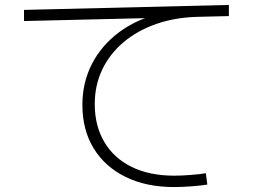

<svg xmlns="http://www.w3.org/2000/svg" viewBox="-20 -731 1040 776"><path d="M683 25Q571 25 487.5 -16Q404 -57 358.5 -131.5Q313 -206 313 -307Q313 -397 351 -471.5Q389 -546 459 -599Q529 -652 623 -675V-659L77 -646V-691L905 -711V-666L781 -663Q689 -661 612.5 -634.5Q536 -608 480 -561Q424 -514 393.5 -450.5Q363 -387 363 -310Q363 -222 402 -156.5Q441 -91 513 -56Q585 -21 684 -21Q714 -21 752 -24Q790 -27 812 -31L818 15Q794 19 755 22Q716 25 683 25Z"/></svg>

Font: M PLUS 1 Light
Style: Regular
Weight: 300
Designer: Coji Morishita
Foundry: UNDERFOREST DESIGN
Version: Version 1.001